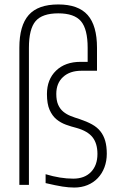

<svg xmlns="http://www.w3.org/2000/svg" viewBox="-20 -831 531 863"><path d="M67 -616Q67 -716 109 -763.5Q151 -811 242 -811Q332 -811 374 -763.5Q416 -716 416 -616V-513H346Q294 -513 263.5 -485Q233 -457 233 -409Q233 -379 241.5 -360Q250 -341 264.5 -329Q279 -317 298 -309.5Q317 -302 337 -296Q370 -285 393.5 -272Q417 -259 431.5 -240.5Q446 -222 453 -197.5Q460 -173 460 -140Q460 -107 449.5 -79Q439 -51 419.5 -30.5Q400 -10 373 1Q346 12 314 12Q289 12 260.5 7.5Q232 3 185 -8V-48Q251 -28 309 -28Q360 -28 389 -58Q418 -88 418 -139Q418 -186 396 -214Q374 -242 324 -256Q300 -262 276.5 -270.5Q253 -279 234 -294.5Q215 -310 203 -337Q191 -364 191 -408Q191 -474 232 -513.5Q273 -553 342 -553H374V-616Q374 -700 344 -735.5Q314 -771 242 -771Q170 -771 140 -736Q110 -701 110 -616V0H67Z"/></svg>

Font: Encode Sans Compressed
Style: ExtraLight
Weight: 200
Designer: Pablo Impallari, Andres Torresi
Foundry: Pablo Impallari, Andres Torresi
Version: Version 1.000; ttfautohint (v1.00) -l 8 -r 50 -G 200 -x 14 -